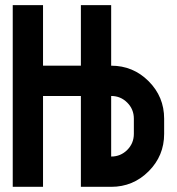

<svg xmlns="http://www.w3.org/2000/svg" viewBox="-20 -723 685 743"><path d="M410.2 -117.2Q446.8 -117.2 472.4 -142.8Q498 -168.5 498 -205.1V-263.7Q498 -300.3 472.4 -325.9Q446.8 -351.6 410.2 -351.6ZM615.2 -205.1Q615.2 -120.1 555.2 -60.1Q495.1 0 410.2 0H293V-351.6H146.5V0H29.3V-703.1H146.5V-468.8H293V-703.1H410.2V-468.8Q495.1 -468.8 555.2 -408.7Q615.2 -348.6 615.2 -263.7Z"/></svg>

Font: Gerhaus
Style: Regular
Weight: 400
Designer: GGBotNet
Foundry: GGBotNet
Version: 1.01